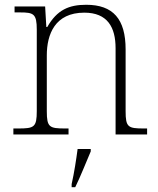

<svg xmlns="http://www.w3.org/2000/svg" viewBox="-20 -563 663 804"><path d="M36 0H267V-25H253C187 -25 176 -30 176 -97V-331C176 -419 210 -510 333 -510C430 -510 464 -449 464 -361V0H596V-25H583C516 -25 506 -30 506 -98V-356C506 -483 454 -543 341 -543C269 -543 219 -522 178 -450H174L169 -536H41V-511H64C121 -511 134 -505 134 -439V-98C134 -30 123 -25 56 -25H36ZM280 208V221H295C315 181 342 113 360 71V61H305C299 106 291 159 280 208Z"/></svg>

Font: Noto Serif Telugu ExtraLight
Style: Regular
Weight: 200
Designer: Jelle Bosma - Monotype Design Team
Foundry: Monotype Imaging Inc.
Version: Version 2.005